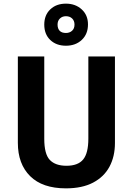

<svg xmlns="http://www.w3.org/2000/svg" viewBox="-20 -1024 728 1054"><path d="M611 -239Q611 -165 581 -109Q551 -53 491 -21.5Q431 10 342 10Q213 10 145.5 -57Q78 -124 78 -240V-714H223V-262Q223 -178 253.5 -146Q284 -114 345 -114Q408 -114 436.5 -148.5Q465 -183 465 -263V-714H611ZM342 -773Q289 -773 256 -804.5Q223 -836 223 -889Q223 -941 256 -972.5Q289 -1004 342 -1004Q394 -1004 428.5 -972.5Q463 -941 463 -890Q463 -837 429 -805Q395 -773 342 -773ZM342 -843Q362 -843 375.5 -855Q389 -867 389 -889Q389 -910 376 -922.5Q363 -935 342 -935Q322 -935 309 -922.5Q296 -910 296 -889Q296 -867 307.5 -855Q319 -843 342 -843Z"/></svg>

Font: Noto Sans Gujarati UI SemiCondensed
Style: Bold
Weight: 700
Width: 4
Designer: Jelle Bosma - Monotype Design Team, Universal Thirst
Foundry: Monotype Imaging Inc.
Version: Version 2.106; ttfautohint (v1.8.4.7-5d5b)